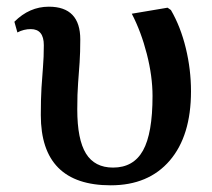

<svg xmlns="http://www.w3.org/2000/svg" viewBox="-20 -540 635 574"><path d="M311 14Q102 14 102 -196Q102 -244 104 -277Q106 -310 108.5 -339.5Q111 -369 111 -405Q111 -453 72 -453Q51 -453 32 -443L23 -475Q68 -520 126 -520Q220 -520 220 -422Q220 -383 218 -353.5Q216 -324 213.5 -292Q211 -260 211 -213Q211 -123 237 -81Q263 -39 318 -39Q379 -39 407.5 -90Q436 -141 436 -253Q436 -312 419 -378.5Q402 -445 374 -499L481 -517L491 -510Q520 -460 535.5 -396Q551 -332 551 -267Q551 -134 487.5 -60Q424 14 311 14Z"/></svg>

Font: Literata 36pt Medium
Style: Regular
Weight: 500
Designer: Latin by Veronika Burian and Jose Scaglione. Greek by Irene Vlachou. Cyrillic by Vera Evstafieva.
Foundry: TypeTogether
Version: Version 3.002